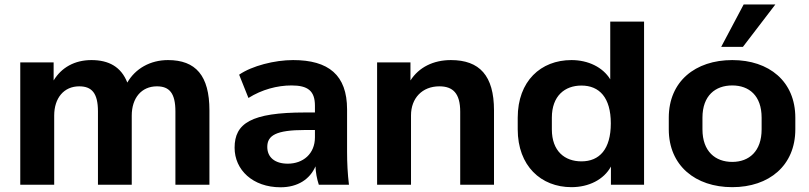

<svg xmlns="http://www.w3.org/2000/svg" viewBox="-20 -814 3565 846"><path d="M218.8 0V-304.7C218.8 -382.3 261.7 -433.6 329.1 -433.6C384.3 -433.6 411.6 -403.8 411.6 -323.2V0H560.5V-304.7C560.5 -382.3 603.5 -433.6 671.4 -433.6C726.1 -433.6 752.9 -403.8 752.9 -323.2V0H902.8V-327.6C902.8 -481 842.3 -549.3 720.2 -549.3C642.1 -549.3 576.2 -511.7 541 -450.2C513.7 -519.5 459.5 -549.3 382.8 -549.3C308.6 -549.3 250.5 -516.1 216.3 -459.5V-539.1H69.3V0Z M1216.3 11.2C1292 11.2 1345.7 -24.4 1370.1 -81.1C1371.1 -54.2 1376 -26.9 1384.8 0H1517.6C1511.7 -47.9 1509.3 -97.2 1509.3 -144.5V-332C1509.3 -483.4 1427.7 -549.3 1271.5 -549.3C1189.9 -549.3 1090.3 -523.9 1033.7 -484.9L1074.7 -382.3C1133.8 -419.4 1201.2 -437.5 1264.6 -437.5C1336.4 -437.5 1367.7 -413.6 1367.7 -348.1V-318.4H1323.7C1086.4 -318.4 1013.7 -270.5 1013.7 -163.1C1013.7 -65.4 1093.8 11.2 1216.3 11.2ZM1248 -92.8C1190.9 -92.8 1157.7 -121.1 1157.7 -166.5C1157.7 -216.3 1194.3 -241.2 1324.7 -241.2H1367.7V-209C1367.7 -136.2 1315.4 -92.8 1248 -92.8Z M1791 0V-305.7C1791 -381.3 1840.3 -433.6 1916 -433.6C1975.6 -433.6 2007.8 -402.8 2007.8 -321.8V0H2156.7V-327.6C2156.7 -481 2092.8 -549.3 1966.8 -549.3C1889.6 -549.3 1825.7 -517.6 1788.6 -459.5V-539.1H1641.6V0Z M2498 10.7C2574.2 10.7 2640.6 -22.5 2671.9 -80.1V0H2817.9V-718.8H2668.9V-464.4C2636.2 -518.1 2571.3 -549.3 2498 -549.3C2362.8 -549.3 2261.2 -456.5 2261.2 -295.4V-244.1C2261.2 -83 2363.8 10.7 2498 10.7ZM2542 -103C2468.8 -103 2411.6 -147.5 2411.6 -244.1V-295.4C2411.6 -391.6 2468.8 -437 2542 -437C2621.1 -437 2671.4 -383.8 2671.4 -270.5C2671.4 -156.2 2621.1 -103 2542 -103Z M3206.5 10.7C3368.7 10.7 3484.4 -84.5 3484.4 -244.1V-295.4C3484.4 -455.6 3368.7 -549.3 3206.5 -549.3C3043.9 -549.3 2926.8 -455.6 2926.8 -295.4V-244.1C2926.8 -84.5 3043.9 10.7 3206.5 10.7ZM3206.5 -100.6C3132.3 -100.6 3075.2 -146.5 3075.2 -244.1V-295.4C3075.2 -393.1 3132.3 -437.5 3206.5 -437.5C3280.3 -437.5 3335.9 -393.1 3335.9 -295.4V-244.1C3335.9 -147 3280.3 -100.6 3206.5 -100.6ZM3253.4 -607.4 3396.5 -794.4H3256.8L3157.7 -607.4Z"/></svg>

Font: Winston
Style: Bold
Weight: 700
Designer: Vernon Adams, Kim Jin-seong, David Berlow, Cristiano Sobral
Foundry: The Winston Project Authors
Version: Version 3.004